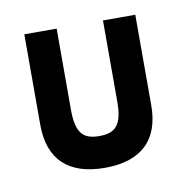

<svg xmlns="http://www.w3.org/2000/svg" viewBox="-44 -305 337 351"><g transform="rotate(-10 124.0 -129.0)"><path d="M228 -262H168V-111C168 -67 154 -55 125 -55C96 -55 82 -67 82 -111V-262H22V-94C22 -29 58 4 125 4C192 4 228 -29 228 -94Z"/></g></svg>

Font: Hussar Tani
Style: Dwa
Weight: 700
Foundry: Cannot Into Space Fonts
Version: Version 0.92